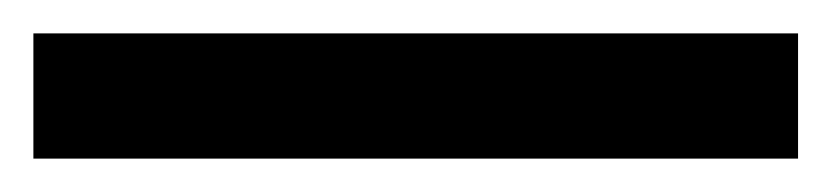

<svg xmlns="http://www.w3.org/2000/svg" viewBox="-22 63 498 115"><path d="M456 158V83H-2V158Z"/></svg>

Font: Noto Sans Bengali SemiCondensed Medium
Style: Regular
Weight: 500
Width: 4
Designer: Joana Ranito - Universal Thirst; Jelle Bosma - Monotype Design Team
Foundry: Universal Thirst ehf.
Version: Version 3.000